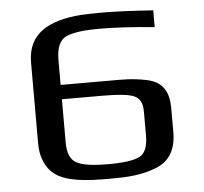

<svg xmlns="http://www.w3.org/2000/svg" viewBox="-49 -712 824 774"><g transform="rotate(-5 362.5 -325.0)"><path d="M636 -251C636 -319 612 -361 544 -374C487 -385 458 -384 384 -384H200V-486C200 -533 213 -564 239 -577C266 -590 311 -596 376 -596C435 -596 509 -592 598 -583V-651C512 -657 443 -660 393 -660C359 -660 330 -659 306 -658C174 -648 89 -601 89 -484V-156C89 -102 108 -57 141 -32C188 5 270 10 361 10C446 10 493 6 551 -16C610 -38 636 -86 636 -156ZM525 -151C525 -107 514 -79 491 -67C468 -55 425 -49 364 -49C302 -49 259 -55 236 -68C212 -80 200 -108 200 -151V-326H363C430 -326 474 -321 494 -311C515 -301 525 -280 525 -248Z"/></g></svg>

Font: Gamestation Extended
Style: Regular
Weight: 400
Width: 7
Designer: Jonas Hecksher
Foundry: Jonas Hecksher, Playtypeª, e-types AS
Version: Version 1.003